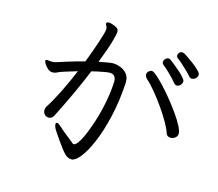

<svg xmlns="http://www.w3.org/2000/svg" viewBox="-110 -895 1221 1077"><g transform="rotate(15 500.0 -357.0)"><path d="M573 -451Q566 -339 544.5 -248.5Q523 -158 495 -93Q467 -28 439 6.5Q411 41 390 41Q368 41 350 23Q340 13 325.5 -6Q311 -25 296.5 -46Q282 -67 271 -83.5Q260 -100 258 -105Q252 -119 252 -126Q252 -136 260 -136Q268 -136 278 -126Q292 -113 312 -96.5Q332 -80 350 -66Q368 -52 376 -45Q377 -45 381.5 -45Q386 -45 387 -46Q404 -57 424 -98.5Q444 -140 463 -198.5Q482 -257 494.5 -321.5Q507 -386 509 -444Q509 -460 501 -472Q493 -484 471 -484Q462 -484 442 -480.5Q422 -477 402 -472.5Q382 -468 370 -465Q339 -389 303 -312.5Q267 -236 235 -173Q225 -152 204 -152Q195 -152 186 -158Q172 -169 172 -186Q172 -199 179 -210Q205 -250 236.5 -313Q268 -376 297 -446Q255 -434 225 -424Q195 -414 190 -411Q176 -403 161 -403Q145 -403 132.5 -414Q120 -425 112.5 -437.5Q105 -450 105 -454V-456Q106 -462 115 -462Q117 -462 118 -462L124 -461Q126 -461 127 -461Q132 -460 136.5 -460Q141 -460 145 -460Q149 -460 153 -460.5Q157 -461 161 -462Q187 -470 229.5 -483.5Q272 -497 323 -510Q326 -517 333.5 -537Q341 -557 350.5 -583.5Q360 -610 369 -637Q378 -664 384 -685.5Q390 -707 390 -715Q390 -724 387 -728Q386 -733 383 -737Q380 -741 380 -745Q380 -746 382 -750Q385 -755 394 -755Q401 -755 414.5 -751Q428 -747 440 -740Q452 -733 453 -723Q454 -720 454 -713Q454 -705 441.5 -659.5Q429 -614 395 -527Q439 -536 454 -538Q469 -540 474 -540Q496 -540 519 -531.5Q542 -523 557.5 -505Q573 -487 573 -457ZM948 -581Q946 -579 939.5 -575Q933 -571 925 -571Q916 -571 909 -578Q902 -587 885.5 -603Q869 -619 851 -635.5Q833 -652 820 -661Q812 -666 812 -677Q812 -685 818.5 -692.5Q825 -700 835 -700Q841 -700 851 -695Q853 -694 869.5 -683Q886 -672 906.5 -656.5Q927 -641 942 -626Q957 -611 957 -601Q957 -592 948 -581ZM854 -512Q844 -512 837 -520Q818 -543 793 -567.5Q768 -592 751 -605Q744 -611 744 -620Q744 -630 752.5 -638.5Q761 -647 771 -647Q774 -647 782 -643Q790 -637 806.5 -624Q823 -611 840.5 -595.5Q858 -580 870.5 -566Q883 -552 883 -544Q883 -532 874 -522Q865 -512 854 -512ZM934 -254Q934 -239 922 -229.5Q910 -220 896 -220Q874 -220 868 -239Q862 -260 842 -295.5Q822 -331 794.5 -370.5Q767 -410 738 -445.5Q709 -481 685 -502Q671 -515 671 -528Q671 -538 680 -547Q690 -555 698 -555Q707 -555 727.5 -537.5Q748 -520 775 -491Q802 -462 829.5 -428Q857 -394 881 -360Q905 -326 919.5 -298Q934 -270 934 -254Z"/></g></svg>

Font: Klee One SemiBold
Style: Regular
Weight: 600
Designer: Fontworks Inc.
Foundry: Fontworks Inc.
Version: Version 1.00;January 12, 2022;FontCreator 13.0.0.2683 64-bit